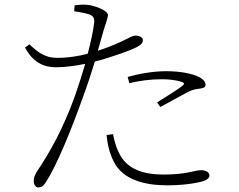

<svg xmlns="http://www.w3.org/2000/svg" viewBox="-20 -790 1040 836"><path d="M543 -428C586 -438 634 -445 683 -445C713 -445 746 -442 772 -433C781 -430 785 -425 776 -418C762 -405 700 -367 664 -344L678 -324C712 -342 761 -370 786 -383C812 -397 824 -401 843 -403C859 -406 875 -406 875 -421C875 -435 862 -448 842 -457C817 -468 771 -480 704 -480C644 -480 582 -468 536 -455ZM472 -206C478 -175 488 -139 507 -108C540 -55 602 -30 690 -30C796 -30 825 -49 857 -49C874 -49 892 -41 892 -26C892 -8 865 0 840 5C810 11 765 17 710 17C609 17 516 -7 476 -85C455 -126 448 -164 444 -202ZM108 -597 89 -583C122 -520 170 -497 222 -497C264 -497 312 -504 351 -512C337 -465 322 -417 307 -374C255 -229 196 -125 140 -42C130 -24 127 -16 127 -2C127 13 135 26 146 26C160 26 168 21 180 3C225 -66 289 -220 340 -364C359 -414 377 -470 393 -522C468 -541 553 -573 572 -583C595 -595 602 -602 602 -617C602 -627 585 -635 571 -635C563 -635 554 -632 541 -625C508 -608 462 -587 406 -569L432 -661C439 -685 450 -711 450 -725C449 -746 386 -767 361 -769C338 -771 324 -769 305 -767L303 -741C322 -738 346 -734 367 -728C386 -721 392 -712 390 -691C386 -657 376 -609 362 -556C324 -546 277 -538 229 -538C178 -538 147 -560 108 -597Z"/></svg>

Font: Noto Serif CJK HK ExtraLight
Style: Regular
Weight: 200
Designer: Ryoko NISHIZUKA 西塚涼子 (kana & ideographs); Frank Grießhammer (Latin, Greek & Cyrillic); Wenlong ZHANG 张文龙 (bopomofo); San
Foundry: Adobe
Version: Version 2.001;hotconv 1.1.0;makeotfexe 2.6.0